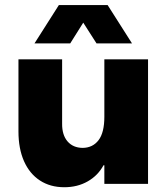

<svg xmlns="http://www.w3.org/2000/svg" viewBox="-20 -744 674 777"><path d="M579.1 0H402.3V-75.2H398.9Q376.5 -33.7 335 -10Q293.5 13.7 240.2 13.7Q183.1 13.7 141.4 -13.7Q99.6 -41 77.1 -91.8Q54.7 -142.6 54.7 -211.9V-503.9H231.4V-243.2Q231 -197.8 253.2 -171.9Q275.4 -146 314.5 -145.5Q355.5 -146 378.9 -176.8Q402.3 -207.5 402.3 -271.5V-503.9H579.1ZM218.3 -723.6H415.5L514.2 -568.4H370.6L316.9 -652.3L264.2 -568.4H119.6Z"/></svg>

Font: Wanted Sans Black
Style: Regular
Weight: 900
Designer: Original Design by Kil Hyung-jin and Kang Hanbin, Wanted Lab, Inc; Hangeul from Source Han Sans by Jang Soo-young and Ka
Foundry: Wanted Lab, Inc.
Version: Version 1.003